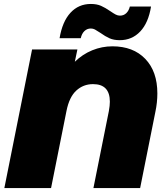

<svg xmlns="http://www.w3.org/2000/svg" viewBox="-20 -950 834 970"><path d="M775 -478Q775 -432 765 -385L688 0H452L530 -389Q535 -417 535 -436Q535 -525 450 -525Q401 -525 365.5 -492.5Q330 -460 316 -390L238 0H2L142 -700H371L358 -638Q397 -676 446 -696Q495 -716 548 -716Q653 -716 714 -652.5Q775 -589 775 -478ZM487 -784Q469 -796 459.5 -801Q450 -806 439 -806Q420 -806 406.5 -793Q393 -780 388 -757H281Q295 -841 336 -885.5Q377 -930 439 -930Q469 -930 490.5 -920.5Q512 -911 538 -893Q554 -882 564.5 -876.5Q575 -871 586 -871Q605 -871 618 -883.5Q631 -896 636 -917H743Q730 -835 688.5 -791Q647 -747 585 -747Q555 -747 533.5 -756.5Q512 -766 487 -784Z"/></svg>

Font: Montserrat Alternates Black
Style: Italic
Weight: 900
Italic angle: -11.3°
Designer: Julieta Ulanovsky
Foundry: Julieta Ulanovsky
Version: Version 7.200